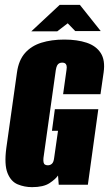

<svg xmlns="http://www.w3.org/2000/svg" viewBox="-20 -761 449 791"><path d="M112 10Q81 10 53 -1.5Q25 -13 11 -48Q-3 -83 6 -151L50 -463Q57 -513 83 -542.5Q109 -572 150.5 -585Q192 -598 245 -598Q298 -598 337 -585Q376 -572 395 -542.5Q414 -513 407 -463L394 -373H240L254 -473Q256 -485 254 -491.5Q252 -498 247.5 -500.5Q243 -503 236 -503Q230 -503 224.5 -500.5Q219 -498 215.5 -491.5Q212 -485 210 -473L159 -110Q158 -99 159.5 -92Q161 -85 166 -82.5Q171 -80 177 -80Q187 -80 194 -86.5Q201 -93 203 -110L219 -222H194L206 -311H385L342 0H222L219 -38Q219 -38 219 -38Q219 -38 219 -38Q209 -23 184 -6.5Q159 10 112 10ZM109 -632 226 -741H309L395 -633H290L259 -665L216 -632Z"/></svg>

Font: Alumni Sans Thin Black
Style: Italic
Weight: 900
Italic angle: -8°
Version: Version 1.016